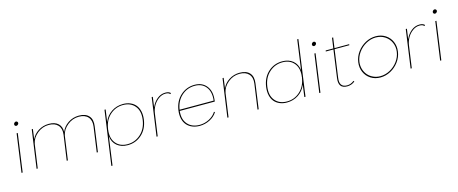

<svg xmlns="http://www.w3.org/2000/svg" viewBox="-49 -1476 5795 2431"><g transform="rotate(-15 2848.5 -260.0)"><path d="M152.8 -591.8Q141.6 -591.8 135 -599.9Q128.4 -607.9 129.9 -619.1Q131.3 -629.4 140.6 -637.7Q149.9 -646 161.1 -646Q170.9 -646 178.2 -637.5Q185.5 -628.9 184.1 -619.1Q182.6 -607.9 172.9 -599.9Q163.1 -591.8 152.8 -591.8ZM61 0 130.9 -500H146L76.2 0Z M949.2 -512.2Q1036.1 -512.2 1078.9 -464.6Q1121.6 -417 1108.9 -331.1L1063 -2H1047.9L1093.8 -329.1Q1105 -409.2 1064.9 -454.1Q1024.9 -499 944.8 -499Q861.3 -499 794.7 -444.6Q728 -390.1 712.9 -314L668.9 0H653.8L700.2 -327.1Q711.4 -406.7 670.7 -451.9Q629.9 -497.1 549.8 -497.1Q466.3 -497.1 399.7 -442.6Q333 -388.2 317.9 -312L273.9 0H258.8L329.1 -500H343.8L326.2 -369.1Q354 -431.2 416 -470.5Q478 -509.8 555.2 -509.8Q633.3 -509.8 675.8 -470.7Q718.3 -431.6 716.8 -359.9Q742.2 -426.3 805.9 -469.2Q869.6 -512.2 949.2 -512.2Z M1297.9 -500 1274.9 -339.8Q1306.6 -419.9 1374.3 -464.8Q1441.9 -509.8 1526.9 -509.8Q1579.1 -509.8 1621.1 -491.9Q1663.1 -474.1 1690.7 -441.2Q1718.3 -408.2 1729.2 -359.1Q1740.2 -310.1 1731.9 -250Q1714.8 -130.4 1637.2 -60.3Q1559.6 9.8 1452.6 9.8Q1368.2 9.8 1313 -35.6Q1257.8 -81.1 1249.5 -162.1L1197.8 210H1182.6L1268.6 -398.9L1282.7 -500ZM1261.7 -245.1 1262.7 -247.1Q1246.6 -135.7 1300.3 -69.3Q1354 -2.9 1453.6 -2.9Q1552.7 -2.9 1626.7 -69.8Q1700.7 -136.7 1716.8 -250Q1732.9 -364.3 1678 -430.7Q1623 -497.1 1522.9 -497.1Q1424.8 -497.1 1352.1 -431.2Q1279.3 -365.2 1263.7 -253.9L1262.7 -255.9Z M2082 -509.8Q2129.9 -509.8 2150.4 -485.8L2139.2 -475.1Q2129.4 -486.3 2116.9 -491.7Q2104.5 -497.1 2079.1 -497.1Q2033.7 -497.1 1991.5 -467.3Q1949.2 -437.5 1921.9 -390.4Q1894.5 -343.3 1887.2 -291L1846.2 0H1831.1L1901.4 -500H1916L1897.5 -366.2Q1923.3 -428.7 1972.9 -469.2Q2022.5 -509.8 2082 -509.8Z M2397 9.8Q2343.3 9.8 2300 -8.1Q2256.8 -25.9 2228.3 -58.8Q2199.7 -91.8 2188.2 -140.9Q2176.8 -189.9 2185.1 -250Q2202.1 -369.6 2280.3 -439.7Q2358.4 -509.8 2465.8 -509.8Q2566.9 -509.8 2621.8 -438.5Q2676.8 -367.2 2659.2 -246.1Q2659.2 -240.7 2658.2 -238.8H2199.2Q2186.5 -130.4 2242.2 -66.7Q2297.9 -2.9 2398.9 -2.9Q2463.4 -2.9 2523.2 -33.4Q2583 -64 2615.2 -116.2L2626 -108.9Q2592.8 -54.2 2529.5 -22.2Q2466.3 9.8 2397 9.8ZM2201.2 -253.9H2647.9Q2661.1 -366.2 2610.4 -431.6Q2559.6 -497.1 2463.9 -497.1Q2364.3 -497.1 2291.3 -431.6Q2218.3 -366.2 2201.2 -253.9Z M3056.2 -509.8Q3143.1 -509.8 3185.5 -462.4Q3228 -415 3215.8 -329.1L3169.9 0H3154.8L3201.2 -327.1Q3212.4 -406.7 3171.9 -451.9Q3131.3 -497.1 3050.8 -497.1Q2965.8 -497.1 2898.7 -441.2Q2831.5 -385.3 2817.9 -307.1L2816.9 -299.8L2815.9 -291L2774.9 0H2759.8L2830.1 -500H2844.7L2826.2 -365.2Q2852.5 -428.7 2915.3 -469.2Q2978 -509.8 3056.2 -509.8Z M3885.7 -730 3797.4 -101.1 3783.7 0H3768.6L3789.6 -157.2Q3758.3 -78.6 3690.9 -34.4Q3623.5 9.8 3539.6 9.8Q3487.3 9.8 3445.3 -8.1Q3403.3 -25.9 3375.7 -58.8Q3348.1 -91.8 3337.2 -140.9Q3326.2 -189.9 3334.5 -250Q3351.6 -369.6 3429.2 -439.7Q3506.8 -509.8 3613.8 -509.8Q3697.8 -509.8 3752.4 -464.8Q3807.1 -419.9 3816.4 -339.8L3870.6 -730ZM3349.6 -250Q3333.5 -135.7 3388.4 -69.3Q3443.4 -2.9 3543.5 -2.9Q3641.6 -2.9 3714.4 -68.8Q3787.1 -134.8 3802.7 -246.1L3803.7 -244.1L3804.7 -253.9L3803.7 -252.9Q3819.8 -364.3 3766.1 -430.7Q3712.4 -497.1 3612.8 -497.1Q3513.7 -497.1 3439.7 -430.2Q3365.7 -363.3 3349.6 -250Z M4056.2 -591.8Q4044.9 -591.8 4038.3 -599.9Q4031.7 -607.9 4033.2 -619.1Q4034.7 -629.4 4043.9 -637.7Q4053.2 -646 4064.5 -646Q4074.2 -646 4081.5 -637.5Q4088.9 -628.9 4087.4 -619.1Q4085.9 -607.9 4076.2 -599.9Q4066.4 -591.8 4056.2 -591.8ZM3964.4 0 4034.2 -500H4049.3L3979.5 0Z M4245.1 -126Q4226.6 -2.9 4331.5 -2.9Q4380.4 -2.9 4422.4 -37.1L4431.2 -27.8Q4414.1 -11.2 4386.7 -0.7Q4359.4 9.8 4330.1 9.8Q4210.4 9.8 4230.5 -126L4280.3 -486.8H4180.2L4182.1 -500H4282.2L4301.3 -634.8H4316.4L4297.4 -500H4490.2L4488.3 -486.8H4295.4Z M4839.4 -509.8Q4909.7 -509.8 4964.6 -474.9Q5019.5 -439.9 5045.7 -380.1Q5071.8 -320.3 5062 -250Q5052.2 -179.7 5008.8 -119.9Q4965.3 -60.1 4900.4 -25.1Q4835.4 9.8 4765.1 9.8Q4694.3 9.8 4639.4 -25.1Q4584.5 -60.1 4558.3 -119.9Q4532.2 -179.7 4542 -250Q4551.8 -320.3 4595.2 -380.1Q4638.7 -439.9 4703.6 -474.9Q4768.6 -509.8 4839.4 -509.8ZM4557.1 -250Q4550.3 -201.2 4563.5 -156Q4576.7 -110.8 4605 -77.9Q4633.3 -44.9 4676 -25.4Q4718.8 -5.9 4768.1 -5.9Q4834 -5.9 4895 -39.1Q4956.1 -72.3 4997.1 -128.4Q5038.1 -184.6 5047.4 -250Q5056.6 -315.4 5031.5 -371.8Q5006.3 -428.2 4954.3 -461.7Q4902.3 -495.1 4836.4 -495.1Q4771 -495.1 4709.7 -461.7Q4648.4 -428.2 4607.4 -371.8Q4566.4 -315.4 4557.1 -250Z M5412.6 -509.8Q5460.4 -509.8 5481 -485.8L5469.7 -475.1Q5460 -486.3 5447.5 -491.7Q5435.1 -497.1 5409.7 -497.1Q5364.3 -497.1 5322 -467.3Q5279.8 -437.5 5252.4 -390.4Q5225.1 -343.3 5217.8 -291L5176.8 0H5161.6L5231.9 -500H5246.6L5228 -366.2Q5253.9 -428.7 5303.5 -469.2Q5353 -509.8 5412.6 -509.8Z M5640.6 -591.8Q5629.4 -591.8 5622.8 -599.9Q5616.2 -607.9 5617.7 -619.1Q5619.1 -629.4 5628.4 -637.7Q5637.7 -646 5648.9 -646Q5658.7 -646 5666 -637.5Q5673.3 -628.9 5671.9 -619.1Q5670.4 -607.9 5660.6 -599.9Q5650.9 -591.8 5640.6 -591.8ZM5548.8 0 5618.7 -500H5633.8L5564 0Z"/></g></svg>

Font: Human Sans Thin
Style: Italic
Weight: 100
Italic angle: -8°
Designer: Tim Radville
Foundry: Continuum
Version: Version 1.000;FEAKit 1.0